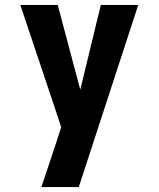

<svg xmlns="http://www.w3.org/2000/svg" viewBox="-20 -540 640 775"><path d="M147 215Q163 168 178.5 121.5Q194 75 209 29L227 -27L182 -162L62 -520H213L304 -178L387 -520H538L298 215Z"/></svg>

Font: Iosevka Custom Heavy Extended
Style: Regular
Weight: 900
Width: 7
Monospace: yes
Designer: Belleve Invis
Foundry: Belleve Invis
Version: Version 11.2.4; ttfautohint (v1.8.4)